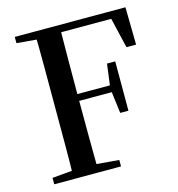

<svg xmlns="http://www.w3.org/2000/svg" viewBox="-109 -830 857 925"><g transform="rotate(-15 320.0 -367.5)"><path d="M48 0V-32L195 -45H230L381 -32V0ZM146 0Q148 -85 148 -170.5Q148 -256 148 -342V-393Q148 -479 148 -564.5Q148 -650 146 -735H270Q269 -651 268.5 -564Q268 -477 268 -384V-359Q268 -261 268.5 -173.5Q269 -86 270 0ZM208 -357V-391H455V-357ZM444 -250 430 -361V-389L444 -496H485V-250ZM48 -704V-735H208V-691H195ZM555 -548 512 -731 573 -699H208V-735H600L603 -548Z"/></g></svg>

Font: Noto Serif SC ExtraLight SemiBold
Style: Regular
Weight: 600
Version: Version 2.002-H1;hotconv 1.1.0;makeotfexe 2.6.0